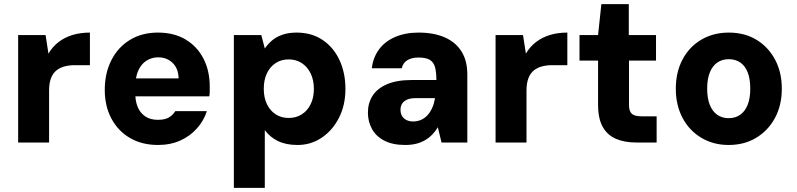

<svg xmlns="http://www.w3.org/2000/svg" viewBox="-20 -691 3863 931"><path d="M68 0V-521H201L215 -431Q235 -465 264.5 -487.5Q294 -510 332 -521.5Q370 -533 416 -533V-375H342Q316 -375 293 -369Q270 -363 253 -349Q236 -335 227 -311Q218 -287 218 -251V0Z M746 12Q669 12 611 -21.5Q553 -55 520.5 -115.5Q488 -176 488 -255Q488 -336 520 -399Q552 -462 610 -497.5Q668 -533 746 -533Q824 -533 880 -499.5Q936 -466 966.5 -407Q997 -348 997 -271Q997 -261 997 -249Q997 -237 995 -224H594V-311H846Q845 -359 817 -386Q789 -413 747 -413Q716 -413 690.5 -397Q665 -381 650.5 -349Q636 -317 636 -268V-238Q636 -200 648 -171.5Q660 -143 684.5 -126.5Q709 -110 745 -110Q780 -110 799 -121.5Q818 -133 830 -152H983Q969 -107 935.5 -69Q902 -31 854 -9.5Q806 12 746 12Z M1114 220V-521H1247L1264 -456Q1279 -478 1300 -495.5Q1321 -513 1350.5 -523Q1380 -533 1418 -533Q1491 -533 1544 -497.5Q1597 -462 1626 -400Q1655 -338 1655 -260Q1655 -181 1623.5 -119.5Q1592 -58 1539.5 -23Q1487 12 1423 12Q1367 12 1328 -7Q1289 -26 1264 -60V220ZM1380 -119Q1415 -119 1442.5 -136Q1470 -153 1486 -185Q1502 -217 1502 -260Q1502 -303 1486 -335.5Q1470 -368 1442.5 -385.5Q1415 -403 1380 -403Q1344 -403 1317 -385.5Q1290 -368 1274.5 -336Q1259 -304 1259 -261Q1259 -217 1274.5 -185.5Q1290 -154 1317 -136.5Q1344 -119 1380 -119Z M1945 12Q1884 12 1843.5 -9Q1803 -30 1783.5 -66Q1764 -102 1764 -145Q1764 -191 1786.5 -226.5Q1809 -262 1856.5 -282.5Q1904 -303 1976 -303H2096Q2096 -341 2089.5 -365Q2083 -389 2064.5 -400.5Q2046 -412 2009 -412Q1976 -412 1955 -399Q1934 -386 1928 -360H1783Q1789 -412 1817.5 -451Q1846 -490 1895.5 -511.5Q1945 -533 2010 -533Q2083 -533 2136 -510Q2189 -487 2217.5 -442Q2246 -397 2246 -330V0H2121L2103 -74Q2092 -55 2076.5 -39Q2061 -23 2041.5 -11.5Q2022 0 1998 6Q1974 12 1945 12ZM1983 -102Q2004 -102 2022 -110Q2040 -118 2053.5 -133Q2067 -148 2076 -168.5Q2085 -189 2089 -213V-215H1994Q1970 -215 1954 -208Q1938 -201 1930 -188.5Q1922 -176 1922 -159Q1922 -140 1930 -127.5Q1938 -115 1952 -108.5Q1966 -102 1983 -102Z M2383 0V-521H2516L2530 -431Q2550 -465 2579.5 -487.5Q2609 -510 2647 -521.5Q2685 -533 2731 -533V-375H2657Q2631 -375 2608 -369Q2585 -363 2568 -349Q2551 -335 2542 -311Q2533 -287 2533 -251V0Z M3064 0Q3009 0 2967.5 -17.5Q2926 -35 2903 -75Q2880 -115 2880 -184V-397H2790V-521H2880L2896 -671H3029V-521H3161V-397H3030V-182Q3030 -152 3043.5 -139.5Q3057 -127 3090 -127H3164V0Z M3513 12Q3439 12 3380.5 -23Q3322 -58 3289.5 -119.5Q3257 -181 3257 -261Q3257 -341 3289.5 -402.5Q3322 -464 3380.5 -498.5Q3439 -533 3514 -533Q3590 -533 3647.5 -498.5Q3705 -464 3738 -402.5Q3771 -341 3771 -261Q3771 -181 3738 -119.5Q3705 -58 3647 -23Q3589 12 3513 12ZM3513 -118Q3545 -118 3568.5 -134Q3592 -150 3605 -182Q3618 -214 3618 -261Q3618 -308 3605.5 -340Q3593 -372 3569.5 -388Q3546 -404 3514 -404Q3482 -404 3458.5 -388Q3435 -372 3422 -340Q3409 -308 3409 -261Q3409 -214 3422 -182Q3435 -150 3458.5 -134Q3482 -118 3513 -118Z"/></svg>

Font: DM Sans 10pt Black
Style: Regular
Weight: 900
Version: Version 4.004;gftools[0.9.30]